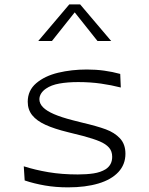

<svg xmlns="http://www.w3.org/2000/svg" viewBox="-20 -818 660 848"><path d="M511 -491.5 513.5 -431.5Q473 -442 425.8 -448.8Q378.5 -455.5 325.5 -455.5Q278.5 -455.5 242.2 -449Q206 -442.5 183 -426.5Q169 -417 161.5 -404.8Q154 -392.5 154 -379.5Q154 -360.5 170 -344.2Q186 -328 218.2 -314Q250.5 -300 301 -287Q322 -282 342.5 -276.5Q408.5 -261 447.2 -246.8Q486 -232.5 510 -206.8Q534 -181 534 -139Q534 -91.5 502.8 -58Q471.5 -24.5 414.5 -7.5Q357.5 9.5 280.5 9.5Q226 9.5 178.2 1.2Q130.5 -7 89 -21L85 -83.5Q135 -67.5 194 -57.5Q253 -47.5 323.5 -47.5Q362.5 -47.5 393.5 -52.2Q424.5 -57 446.5 -70.5Q460.5 -79.5 468 -93.2Q475.5 -107 475.5 -125.5Q475.5 -150 461.5 -166Q447.5 -182 420.5 -193.5Q393.5 -205 347 -217.5Q314 -226 281 -234Q219.5 -249 180.8 -266.8Q142 -284.5 122.2 -309.2Q102.5 -334 102.5 -368.5Q102.5 -418.5 140 -450.5Q177.5 -482.5 236.8 -496.8Q296 -511 363.5 -511Q403.5 -511 440 -506Q476.5 -501 511 -491.5ZM286 -798.5H334L471 -637H410.5L296 -781H324L209.5 -637H149Z"/></svg>

Font: Monaspace Argon Var ExtraLight
Style: Regular
Weight: 200
Designer: Riley Cran and the Lettermatic Team
Version: Version 1.200 (Monaspace Argon Var)